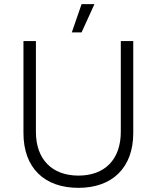

<svg xmlns="http://www.w3.org/2000/svg" viewBox="-20 -898 755 925"><path d="M435 -878H373L326 -742H373ZM358 7C521 7 622 -90 622 -257V-700H562V-263C562 -131 486 -52 358 -52C230 -52 153 -131 153 -263V-700H93V-257C93 -89 194 7 358 7Z"/></svg>

Font: Fixel Display Light
Style: Regular
Weight: 300
Designer: AlfaBravo + MacPaw
Foundry: Kyrylo Tkachov, Marchela Mozhyna, Serhii Makarenko, Maria Weinstein, Zakhar Kryvoshyya
Version: Version 1.211